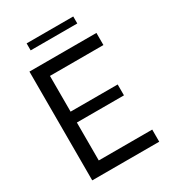

<svg xmlns="http://www.w3.org/2000/svg" viewBox="-200 -957 969 1070"><g transform="rotate(-30 284.5 -422.0)"><path d="M140 -799H440V-844H140ZM506 -622V-700H75V0H506V-78H162V-322H465V-392H162V-622Z"/></g></svg>

Font: Be Vietnam
Style: Regular
Weight: 400
Designer: Gabriel Lam
Foundry: TypeRant
Version: Version 4.000